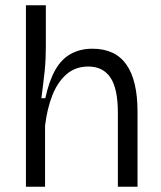

<svg xmlns="http://www.w3.org/2000/svg" viewBox="-20 -713 616 733"><path d="M79 0V-296V-693H155V-535Q155 -513 154 -489.5Q153 -466 150.5 -441Q148 -416 144.5 -390Q141 -364 138 -338H153Q167 -403 190.5 -445Q214 -487 250 -507Q286 -527 333 -527Q420 -527 462.5 -466.5Q505 -406 505 -287V0H430V-282Q430 -375 401.5 -417Q373 -459 317 -459Q268 -459 234 -429.5Q200 -400 180 -349.5Q160 -299 152 -233V0Z"/></svg>

Font: Bricolage Grotesque 24pt Light
Style: Regular
Weight: 300
Designer: Mathieu Triay
Foundry: Atelier Triay
Version: Version 1.001;gftools[0.9.33.dev8+g029e19f]